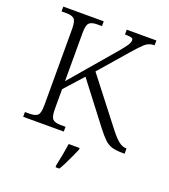

<svg xmlns="http://www.w3.org/2000/svg" viewBox="-164 -831 1029 1169"><g transform="rotate(20 350.0 -246.5)"><path d="M43 0V-31H75Q109 -31 124.5 -44.5Q140 -58 140 -109V-605Q140 -656 124.5 -669.5Q109 -683 75 -683H43V-714H305V-683H274Q239 -683 223.5 -669Q208 -655 208 -603V-291L449 -573Q484 -614 495.5 -632.5Q507 -651 507 -665Q507 -676 494 -679.5Q481 -683 454 -683V-714H646V-683Q609 -683 583.5 -659.5Q558 -636 519 -591L362 -410L591 -115Q627 -69 650.5 -51.5Q674 -34 698 -34H700V0H688Q644 0 617.5 -8Q591 -16 569 -37Q547 -58 516 -98L316 -359L208 -239V-111Q208 -59 223.5 -45Q239 -31 274 -31H306V0ZM333 208Q341 173 348 134Q355 95 360 61H431V71Q422 92 409.5 119.5Q397 147 383.5 174Q370 201 358 221H333Z"/></g></svg>

Font: Noto Serif Hentaigana Light
Style: Regular
Weight: 300
Designer: Kazuhiro Yamada
Foundry: nipponia
Version: Version 1.000; ttfautohint (v1.8.4.7-5d5b)